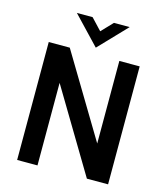

<svg xmlns="http://www.w3.org/2000/svg" viewBox="-128 -988 938 1085"><g transform="rotate(15 341.0 -445.0)"><path d="M340 -728 495 -890H403L340 -824L278 -890H186ZM75 0H194V-483L483 0H607V-690H488V-207L198 -690H75Z"/></g></svg>

Font: FREAK Grotesk Next
Style: Bold
Weight: 700
Width: 3
Designer: La Scuola Open Source
Foundry: La Scuola Open Source
Version: Version 1.000;PS 1.0;hotconv 1.0.72;makeotf.lib2.5.5900